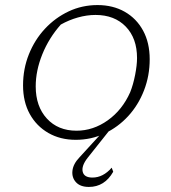

<svg xmlns="http://www.w3.org/2000/svg" viewBox="-20 -545 676 758"><path d="M279 7Q218 7 171 -20Q124 -47 97.5 -95Q71 -143 71 -208Q71 -273 94 -330.5Q117 -388 157.5 -431.5Q198 -475 251 -500Q304 -525 365 -525Q426 -525 472.5 -498.5Q519 -472 545 -424Q571 -376 571 -311Q571 -246 548.5 -188Q526 -130 486 -86.5Q446 -43 393 -18Q340 7 279 7ZM282 -29Q348 -29 405.5 -70Q463 -111 494 -181Q506 -211 513.5 -249.5Q521 -288 521 -316Q521 -394 476.5 -440Q432 -486 357 -486Q323 -486 287.5 -476Q252 -466 220 -448Q173 -395 147 -330.5Q121 -266 121 -204Q121 -125 165 -77Q209 -29 282 -29ZM331 193Q297 193 280 174.5Q263 156 266 129Q269 102 294 76L390 -29H411L326 78Q301 110 306.5 133Q312 156 345 156Q387 156 421 117L427 133Q393 193 331 193Z"/></svg>

Font: Piazzolla SC ExtraLight
Style: Italic
Weight: 200
Italic angle: -11.3°
Designer: Juan Pablo del Peral
Foundry: Huerta Tipografica
Version: Version 1.330